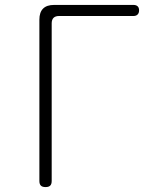

<svg xmlns="http://www.w3.org/2000/svg" viewBox="-20 -750 640 780"><path d="M165 10Q152 10 146 4Q140 -2 140 -15V-670Q140 -700 155 -715Q170 -730 200 -730H522Q533 -730 539 -724.5Q545 -719 545 -708Q545 -697 539 -691Q533 -685 522 -685H220Q205 -685 197.5 -677.5Q190 -670 190 -655V-15Q190 -2 184 4Q178 10 165 10Z"/></svg>

Font: Maple Mono Thin
Style: Regular
Weight: 250
Monospace: yes
Designer: subframe7536
Version: Version 7.000